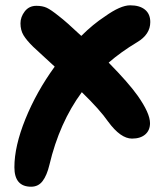

<svg xmlns="http://www.w3.org/2000/svg" viewBox="-20 -519 621 723"><path d="M97.2 184.1Q34.2 184.1 34.2 110.8Q34.2 31.7 75.7 -70.8Q117.2 -173.3 186 -268.1Q169.4 -283.7 141.8 -308.8Q114.3 -334 105 -342.8Q80.1 -367.2 68.6 -386.2Q57.1 -405.3 57.1 -431.2Q57.1 -455.1 73.2 -476.1Q89.4 -497.1 117.2 -497.1Q140.1 -497.1 156 -489.7Q171.9 -482.4 202.1 -458Q228.5 -438 286.1 -383.8Q330.1 -427.7 375 -457Q433.6 -499 470.2 -499Q505.9 -499 525.9 -482.7Q545.9 -466.3 545.9 -436Q545.9 -389.2 496.1 -359.9Q435.1 -323.2 389.2 -283.2Q464.8 -206.1 498 -159.2Q544.9 -92.8 544.9 -55.2Q544.9 -28.3 526.9 -12.7Q508.8 2.9 477.1 2.9Q434.1 2.9 387.2 -61Q356 -106 288.1 -171.9Q203.6 -57.1 166 102.1Q156.7 141.1 140.6 162.6Q124.5 184.1 97.2 184.1Z"/></svg>

Font: Shantell Sans Irregular
Style: Bold
Weight: 700
Designer: Stephen Nixon, Anya Danilova, Shantell Martin
Foundry: Arrow Type
Version: Version 1.006;[9816181b4]